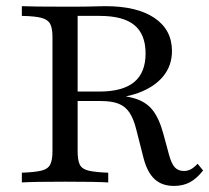

<svg xmlns="http://www.w3.org/2000/svg" viewBox="-20 -591 678 622"><path d="M50.8 0V-31.5Q93.5 -33.1 114.5 -38.3Q135.5 -43.5 142.7 -58.1Q150 -72.6 150 -100.8V-470.2Q150 -499.2 142.7 -513.3Q135.5 -527.4 114.5 -533.1Q93.5 -538.7 50.8 -539.5V-571Q69.4 -570.2 102.4 -569.8Q135.5 -569.4 182.3 -569.4Q206.5 -569.4 227.4 -569.4Q248.4 -569.4 266.5 -569.8Q284.7 -570.2 299.2 -570.6Q313.7 -571 321.8 -571Q424.2 -571 480.6 -532.7Q537.1 -494.4 537.1 -425.8Q537.1 -378.2 508.5 -343.5Q479.8 -308.9 427.8 -289.9Q375.8 -271 304 -271H193.5V-294.4H301.6Q377.4 -294.4 414.5 -325Q451.6 -355.6 451.6 -417.7Q451.6 -479.8 415.3 -509.7Q379 -539.5 303.2 -539.5H231.5V-100.8Q231.5 -72.6 238.3 -58.1Q245.2 -43.5 266.5 -38.3Q287.9 -33.1 330.6 -31.5V0Q291.9 -2.4 190.3 -2.4Q91.1 -2.4 50.8 0ZM543.5 11.3Q504.8 11.3 481 -10.5Q457.3 -32.3 445.2 -78.2L421.8 -170.2Q412.9 -206.5 399.2 -226.6Q385.5 -246.8 363.7 -255.2Q341.9 -263.7 306.5 -263.7H200V-284.7H298.4Q369.4 -284.7 410.5 -273.8Q451.6 -262.9 473.8 -235.1Q496 -207.3 509.7 -155.6L527.4 -90.3Q535.5 -60.5 546.4 -48.8Q557.3 -37.1 575.8 -37.1Q587.9 -37.1 598.4 -42.7Q608.9 -48.4 620.2 -60.5L637.9 -38.7Q617.7 -12.9 595.6 -0.8Q573.4 11.3 543.5 11.3Z"/></svg>

Font: Playfair 12pt
Style: Regular
Weight: 400
Designer: Claus Eggers Sørensen
Foundry: Claus Eggers Sørensen
Version: Version 2.000;gftools[0.9.28]